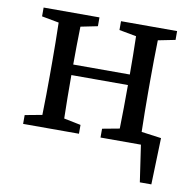

<svg xmlns="http://www.w3.org/2000/svg" viewBox="-73 -548 779 772"><g transform="rotate(10 317.0 -162.5)"><path d="M360 -439V-475H589V-439L519 -425Q518 -388 517.5 -343.5Q517 -299 517 -265V-210Q517 -176 517.5 -132.5Q518 -89 519 -51L600 -40L594 150H547L525 0H360V-36L430 -49Q431 -86 431.5 -133.5Q432 -181 432 -227H201Q201 -181 201.5 -134Q202 -87 203 -50L272 -36V0H44V-36L114 -49Q115 -87 115.5 -131.5Q116 -176 116 -210V-265Q116 -299 115.5 -344Q115 -389 114 -426L44 -439V-475H272V-439L203 -425Q202 -389 201.5 -346.5Q201 -304 201 -270H432Q432 -305 431.5 -347.5Q431 -390 430 -426Z"/></g></svg>

Font: Source Serif Pro
Style: Regular
Weight: 400
Designer: Frank Grießhammer
Foundry: Adobe Systems Incorporated
Version: Version 3.001;hotconv 1.0.111;makeotfexe 2.5.65597